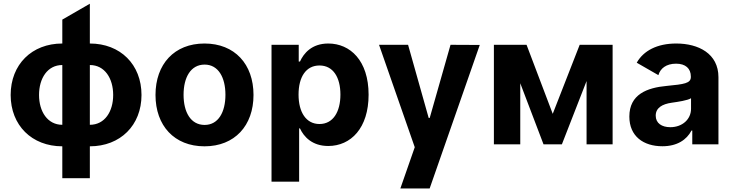

<svg xmlns="http://www.w3.org/2000/svg" viewBox="-20 -791 4014 1052"><path d="M321.4 10.7V185.4H472.3V10.7C639.2 10.7 755.3 -104.4 755.3 -270.6C755.3 -437.9 639.2 -552.6 472.3 -552.6V-770.6L321.4 -683.6V-552.6C154.5 -552.6 38.4 -437.9 38.4 -270.6C38.4 -104.4 154.5 10.7 321.4 10.7ZM472.3 -107.2V-434.7C553.6 -434.7 600.1 -361.9 600.1 -270.6C600.1 -179.3 553.6 -107.2 472.3 -107.2ZM321.4 -434.7V-107.2C240.8 -107.2 193.9 -179.3 193.9 -270.6C193.9 -361.9 240.1 -434.7 321.4 -434.7Z M832 -270.6C832 -102.6 935 10.7 1100.5 10.7C1266 10.7 1369 -102.6 1369 -270.6C1369 -439.6 1266 -552.6 1100.5 -552.6C935 -552.6 832 -439.6 832 -270.6ZM985.8 -271.7C985.8 -366.8 1024.9 -437.1 1101.2 -437.1C1176.1 -437.1 1215.2 -366.8 1215.2 -271.7C1215.2 -176.5 1176.1 -106.5 1101.2 -106.5C1024.9 -106.5 985.8 -176.5 985.8 -271.7Z M1467.7 -545.5V204.5H1619V-87.4H1623.6C1644.5 -41.9 1690.3 8.9 1778.4 8.9C1902.7 8.9 1999.6 -89.5 1999.6 -272C1999.6 -459.5 1898.4 -552.6 1778.8 -552.6C1687.5 -552.6 1643.8 -498.2 1623.6 -453.8H1616.8V-545.5ZM1730.5 -432.2C1805.4 -432.2 1845.2 -367.2 1845.2 -272.7C1845.2 -177.6 1804.7 -111.5 1730.5 -111.5C1657.7 -111.5 1615.8 -175.4 1615.8 -272.7C1615.8 -370 1657 -432.2 1730.5 -432.2Z M2334.2 241.5 2608.7 -544.7 2448.5 -545.5 2334.5 -144.9H2328.8L2215.9 -545.5H2056.8L2252.5 15.6L2173.7 241.5Z M2686.1 0H2830.6V-334.9L2958.1 0H3058.6L3193.9 -346.9V0H3336.6V-545.5H3156.2L3008.5 -167.3L2865.1 -545.5H2686.1Z M3428.3 -152.3C3428.3 -44.4 3505.3 10.3 3609.4 10.3C3690 10.3 3742.2 -24.9 3768.8 -75.6H3773.1V0H3916.5V-367.9C3916.5 -497.9 3806.5 -552.6 3685 -552.6C3581.3 -552.6 3506 -513.5 3468.8 -447.4L3587.4 -379.3C3597.7 -415.5 3630 -442.1 3684.3 -442.1C3735.8 -442.1 3765.3 -416.2 3765.3 -371.4V-369.3C3765.3 -334.2 3728 -329.5 3633.2 -320.3C3525.2 -310.4 3428.3 -274.1 3428.3 -152.3ZM3661.2 -228.3C3694.2 -233 3748.2 -240.8 3766.3 -252.8V-195C3766.3 -137.8 3719.1 -94.1 3652.7 -94.1C3606.2 -94.1 3572.8 -115.8 3572.8 -157.3C3572.8 -199.9 3608 -220.9 3661.2 -228.3Z"/></svg>

Font: Inter-Hewn
Style: Bold
Weight: 700
Designer: Rasmus Andersson
Foundry: rsms
Version: Version 3.012;git-f93a4a705